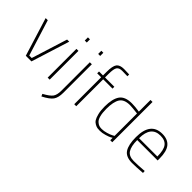

<svg xmlns="http://www.w3.org/2000/svg" viewBox="-30 -1441 2360 2360"><g transform="rotate(45 1150.5 -260.5)"><path d="M35 -500H72L218 -32H261L408 -500H445L288 0H190Z M570 0V-500H605V0ZM570 -645V-700H605V-645Z M803 -6V-500H838V-5Q838 80 806.5 124.5Q775 169 679 218L665 187Q751 140 777 103.5Q803 67 803 -6ZM803 -645V-700H838V-645Z M1067 -468V0H1032V-468H963V-500H1032V-561Q1032 -666 1060 -702.5Q1088 -739 1159 -739L1251 -736V-705Q1187 -707 1159 -707Q1106 -707 1086.5 -677.5Q1067 -648 1067 -560V-500H1229V-468Z M1693 -700V0H1658V-42Q1649 -36 1633 -27.5Q1617 -19 1571 -5Q1525 9 1485 9Q1461 9 1443 6.5Q1425 4 1399 -10Q1373 -24 1357 -49Q1341 -74 1328.5 -124Q1316 -174 1316 -243Q1316 -379 1362 -444Q1408 -509 1526 -509Q1583 -509 1658 -497V-700ZM1485 -23Q1523 -23 1566.5 -36Q1610 -49 1634 -62L1658 -75V-465Q1554 -477 1526 -477Q1425 -477 1388 -419.5Q1351 -362 1351 -240Q1351 -169 1363.5 -122.5Q1376 -76 1398 -56Q1420 -36 1439.5 -29.5Q1459 -23 1485 -23Z M2043 -23Q2074 -23 2119.5 -25Q2165 -27 2195 -30L2225 -32L2227 0Q2115 9 2042 9Q1936 8 1895 -55.5Q1854 -119 1854 -250Q1854 -509 2056 -509Q2151 -509 2198.5 -452Q2246 -395 2246 -269V-236H1891Q1891 -128 1925 -75.5Q1959 -23 2043 -23ZM1891 -268H2209Q2209 -381 2172.5 -429Q2136 -477 2056 -477Q1891 -477 1891 -268Z"/></g></svg>

Font: TitilliumText22L Th
Style: Thin
Weight: 100
Designer: Campivisivi
Foundry: Campivisivi
Version: 1.000